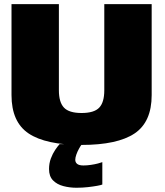

<svg xmlns="http://www.w3.org/2000/svg" viewBox="-20 -695 794 926"><path d="M373.5 4Q546 4 628.8 -51.2Q711.5 -106.5 711.5 -236.5V-675H483V-259.5Q483 -201.5 458.5 -175.8Q434 -150 373.5 -150Q313 -150 288.5 -176Q264 -202 264 -259.5V-675H35.5V-236.5Q35.5 -106.5 118.2 -51.2Q201 4 373.5 4ZM349 210.5Q377.5 210.5 404 207.5Q430.5 204.5 449.2 201Q468 197.5 473.5 195V87Q467.5 89.5 452.2 93.5Q437 97.5 418.2 100.2Q399.5 103 382.5 103Q361.5 103 352.2 95.5Q343 88 343 75.5Q343 65.5 348 51Q353 36.5 360.8 22.5Q368.5 8.5 375 0H267.5Q258 10.5 246 28.2Q234 46 225.2 69.5Q216.5 93 216.5 120.5Q216.5 155.5 235.8 175Q255 194.5 285.5 202.5Q316 210.5 349 210.5Z"/></svg>

Font: Anybody UltraCondensed Thin Black
Style: Regular
Weight: 900
Version: Version 1.111